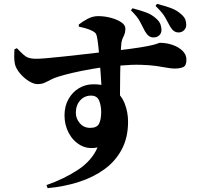

<svg xmlns="http://www.w3.org/2000/svg" viewBox="-20 -887 1040 1000"><path d="M779 -692Q766 -692 755.5 -699.5Q745 -707 735 -724Q723 -746 710 -772.5Q697 -799 662 -833L670 -844Q708 -834 740 -822.5Q772 -811 796 -788Q811 -774 816 -759.5Q821 -745 821 -730Q821 -714 809.5 -703Q798 -692 779 -692ZM222 77Q314 45 386 -2.5Q458 -50 488 -119Q437 -109 398.5 -131Q360 -153 338 -194.5Q316 -236 316 -286Q316 -334 336.5 -370.5Q357 -407 391 -427.5Q425 -448 466 -448Q534 -448 573.5 -419.5Q613 -391 630 -346.5Q647 -302 647 -253Q647 -171 614.5 -109.5Q582 -48 524.5 -6Q467 36 391 60.5Q315 85 228 93ZM450 -221Q485 -221 496 -243Q507 -265 507 -304Q507 -336 496.5 -362.5Q486 -389 454 -389Q420 -389 397.5 -364Q375 -339 375 -299Q375 -270 395.5 -245.5Q416 -221 450 -221ZM176 -449Q155 -449 129.5 -465Q104 -481 84 -505Q64 -529 58 -552Q54 -571 54 -592Q54 -613 55 -630L68 -636Q89 -614 102.5 -602Q116 -590 129 -586Q142 -582 159 -581Q177 -580 217.5 -583.5Q258 -587 310 -592.5Q362 -598 414 -604Q466 -610 509 -615Q552 -620 573 -622Q659 -632 706 -639.5Q753 -647 774.5 -652.5Q796 -658 802.5 -661Q809 -664 814 -664Q846 -664 877.5 -653.5Q909 -643 930 -623Q951 -603 951 -576Q951 -545 934 -537.5Q917 -530 890 -530Q871 -530 848 -534.5Q825 -539 793 -543.5Q761 -548 714 -549.5Q667 -551 599 -545Q524 -539 463 -528.5Q402 -518 357.5 -507.5Q313 -497 285 -488Q261 -481 243.5 -471.5Q226 -462 211 -455.5Q196 -449 176 -449ZM510 -403Q510 -412 508.5 -438.5Q507 -465 504.5 -500.5Q502 -536 499 -573.5Q496 -611 492.5 -643.5Q489 -676 485 -695Q483 -707 478 -713.5Q473 -720 461 -726Q448 -733 429.5 -738.5Q411 -744 391 -748L390 -759Q410 -775 436.5 -789Q463 -803 491 -803Q524 -803 556.5 -794.5Q589 -786 611 -771.5Q633 -757 633 -738Q633 -716 623.5 -697.5Q614 -679 612 -661Q610 -643 608.5 -601.5Q607 -560 606 -507Q605 -454 605 -401.5Q605 -349 606 -310ZM910 -718Q897 -718 886.5 -725Q876 -732 866 -749Q856 -768 841 -795Q826 -822 790 -856L798 -867Q839 -856 870 -845Q901 -834 926 -811Q941 -797 945.5 -784.5Q950 -772 950 -757Q950 -741 938.5 -729.5Q927 -718 910 -718Z"/></svg>

Font: Noto Serif JP ExtraLight Black
Style: Regular
Weight: 900
Version: Version 2.003-H1;hotconv 1.1.1;makeotfexe 2.6.0